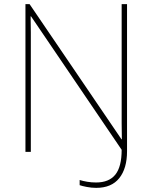

<svg xmlns="http://www.w3.org/2000/svg" viewBox="-20 -734 738 928"><path d="M445 174Q422 174 399 169.5Q376 165 365 161V136Q381 141 401.5 144.5Q422 148 444 148Q507 148 537.5 110Q568 72 568 -10L130 -655H128Q129 -612 129 -577Q129 -542 129 -502V0H103V-714H123L567 -61H569Q568 -99 568 -138Q568 -177 568 -211V-714H594V-3Q594 80 556.5 127Q519 174 445 174Z"/></svg>

Font: Noto Sans Gujarati Thin
Style: Regular
Weight: 100
Designer: Jelle Bosma - Monotype Design Team, Universal Thirst
Foundry: Monotype Imaging Inc.
Version: Version 2.106; ttfautohint (v1.8.4.7-5d5b)